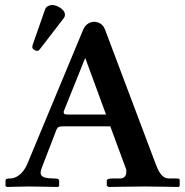

<svg xmlns="http://www.w3.org/2000/svg" viewBox="-20 -745 739 766"><path d="M148 -79 205 -227C211 -240 216 -241 236 -241H420L482 -73C484 -70 484 -64 484 -59C484 -44 476 -33 459 -33H432C414 -33 406 -31 406 -23V-4L414 1C414 1 522 -1 558 -1C596 -1 692 1 692 1L697 -3V-23C697 -31 697 -33 682 -33H654C629 -33 615 -54 601 -91L399 -627C391 -648 375 -658 354 -658C343 -658 322 -651 312 -627L89 -91C72 -50 42 -33 22 -33C10 -33 2 -33 2 -23V-2L10 1C10 1 70 -1 95 -1C119 -1 211 1 211 1L216 -3V-23C216 -31 211 -33 195 -33C136 -33 137 -50 148 -79ZM253 -288C235 -288 234 -291 234 -300L320 -514L403 -288ZM188 -725C177 -725 164 -719 160 -708L110 -565C109 -562 109 -557 109 -556C109 -549 121 -542 129 -542C133 -542 137 -546 140 -550L234 -672C238 -677 239 -682 239 -687C239 -707 208 -725 188 -725Z"/></svg>

Font: Libertinus Serif Semibold
Style: Regular
Weight: 600
Designer: Philipp H. Poll, Khaled Hosny
Foundry: Caleb Maclennan
Version: Version 7.050;RELEASE